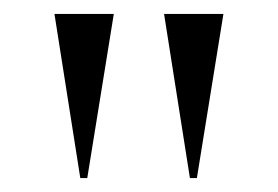

<svg xmlns="http://www.w3.org/2000/svg" viewBox="-20 -728 398 275"><path d="M95 -473 58 -708H143L105 -473ZM252 -473 215 -708H300L262 -473Z"/></svg>

Font: Kalnia Expanded Light
Style: Regular
Weight: 300
Width: 7
Designer: Frida Medrano
Foundry: Frida Medrano
Version: Version 1.105